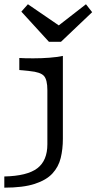

<svg xmlns="http://www.w3.org/2000/svg" viewBox="-46 -686 473 899"><path d="M175.8 -206.5V-263.7Q175.8 -312.9 159.7 -330.6Q143.5 -348.4 93.5 -353.2L44.4 -358.1V-414.5Q55.6 -413.7 72.6 -413.3Q89.5 -412.9 109.7 -412.9Q148.4 -412.9 185.1 -415.7Q221.8 -418.5 248.4 -424.2V-414.5V-206.5ZM-25.8 192.7V140.3Q81.5 137.9 128.6 102Q175.8 66.1 175.8 -10.5V-206.5H248.4V-36.3Q248.4 12.1 238.3 53.6Q228.2 95.2 199.6 126.2Q171 157.3 116.5 175Q62.1 192.7 -25.8 192.7ZM356.5 -666.1 385.5 -629 239.5 -490.3H183.1L54 -631.5L84.7 -666.1L266.1 -541.9L200 -544.4Z"/></svg>

Font: Playfair 5pt SemiExpanded Light
Style: Regular
Weight: 300
Width: 6
Designer: Claus Eggers Sørensen
Foundry: Claus Eggers Sørensen
Version: Version 2.203